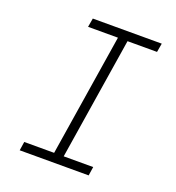

<svg xmlns="http://www.w3.org/2000/svg" viewBox="-132 -836 865 942"><g transform="rotate(20 300.0 -365.0)"><path d="M76 0 83 -46H239L340 -684H184L192 -730H552L544 -684H390L289 -46H443L436 0Z"/></g></svg>

Font: NKDuy Mono Thin
Style: Italic
Weight: 100
Italic angle: -9°
Monospace: yes
Designer: NKDuy
Foundry: NKDuy
Version: Version 2.251; ttfautohint (v1.8.4.7-5d5b)